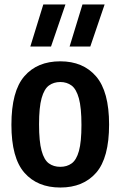

<svg xmlns="http://www.w3.org/2000/svg" viewBox="-20 -828 538 858"><path d="M249.5 10Q147 10 89 -56.2Q31 -122.5 31 -270.5Q31 -420.5 88.8 -487.2Q146.5 -554 249.5 -554Q351.5 -554 409.5 -486.5Q467.5 -419 467.5 -271.5Q467.5 -122.5 409.8 -56.2Q352 10 249.5 10ZM249.5 -82.5Q279 -82.5 300.2 -97.8Q321.5 -113 332.8 -153.5Q344 -194 344 -269.5Q344 -347 332.5 -388.5Q321 -430 299.8 -445.8Q278.5 -461.5 249.5 -461.5Q220 -461.5 198.8 -446Q177.5 -430.5 166 -389.5Q154.5 -348.5 154.5 -272.5Q154.5 -195.5 165.8 -154.5Q177 -113.5 198.2 -98Q219.5 -82.5 249.5 -82.5ZM291 -620 348.5 -808H447.5L383.5 -620ZM115.5 -620 173.5 -808H272.5L208 -620Z"/></svg>

Font: Encode Sans Cnd SmBold
Style: Regular
Weight: 600
Width: 3
Designer: Multiple Designers
Foundry: Impallari Type
Version: Version 3.002; ttfautohint (v1.8.3) -l 8 -r 50 -G 200 -x 14 